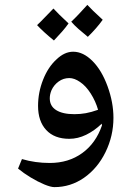

<svg xmlns="http://www.w3.org/2000/svg" viewBox="-20 -704 535 787"><path d="M203 63Q188 63 161.5 52Q135 41 106 23.5Q77 6 54 -13L70 -52Q124 -36 184 -36Q261 -36 317 -76.5Q373 -117 398 -190L397 -197Q367 -168 333 -151.5Q299 -135 264 -135Q203 -135 169.5 -171Q136 -207 136 -270Q136 -325 156.5 -377Q177 -429 211 -460Q244 -492 280 -492Q321 -492 359 -454Q397 -416 421 -350Q445 -284 445 -221Q445 -147 412.5 -80.5Q380 -14 324 25Q269 63 203 63ZM285 -236Q309 -236 331.5 -240Q354 -244 382 -254Q372 -289 352 -320.5Q332 -352 308 -368Q285 -384 264 -384Q240 -384 220.5 -370Q201 -356 191 -334Q184 -317 184 -301Q184 -269 210.5 -252.5Q237 -236 285 -236ZM340 -553Q319 -570 302 -585Q285 -600 272 -615Q286 -628 302.5 -645.5Q319 -663 338 -684Q346 -675 361.5 -660Q377 -645 401 -623Q376 -588 340 -553ZM201 -538Q179 -556 162 -571.5Q145 -587 132 -601Q148 -616 164.5 -633.5Q181 -651 199 -669Q216 -650 261 -608Q249 -591 234 -574Q219 -557 201 -538Z"/></svg>

Font: Noto Naskh Arabic UI Semi
Style: Bold
Weight: 700
Designer: Monotype Design Team, David Williams, Mohamad Dakak and Nizar Qandah
Foundry: Monotype Imaging Inc.
Version: Version 2.014; ttfautohint (v1.8.4.7-5d5b)